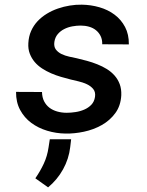

<svg xmlns="http://www.w3.org/2000/svg" viewBox="-20 -558 627 817"><path d="M384.3 -146Q387.2 -166.5 376.7 -179.2Q366.2 -191.9 349.6 -199.7Q333 -207.5 313.7 -211.9Q294.4 -216.3 280.8 -219.7Q260.7 -224.6 239.3 -231Q217.8 -237.3 197.5 -246.1Q177.2 -254.9 158.9 -266.8Q140.6 -278.8 127.4 -294.4Q114.3 -310.1 106.7 -329.8Q99.1 -349.6 100.6 -374.5Q102.1 -402.8 112.3 -426Q122.6 -449.2 139.6 -467.5Q156.7 -485.8 179.2 -499.5Q201.7 -513.2 226.6 -521.7Q251.5 -530.3 277.3 -534.4Q303.2 -538.6 328.1 -538.1Q366.7 -537.6 403.1 -527.1Q439.5 -516.6 467.5 -495.6Q495.6 -474.6 512.2 -443.1Q528.8 -411.6 528.3 -369.1L415 -369.6Q415.5 -389.6 408.2 -404.5Q400.9 -419.4 388.4 -429.4Q376 -439.5 359.1 -444.3Q342.3 -449.2 323.2 -449.2Q306.2 -449.2 287.6 -445.8Q269 -442.4 253.2 -434.3Q237.3 -426.3 225.8 -412.8Q214.4 -399.4 211.4 -379.9Q208.5 -359.9 217.5 -347.7Q226.6 -335.4 241.7 -328.1Q256.8 -320.8 274.7 -316.9Q292.5 -313 306.6 -310.1Q327.6 -305.2 350.1 -299.1Q372.6 -293 394 -284.4Q415.5 -275.9 434.6 -264.2Q453.6 -252.4 467.8 -236.3Q481.9 -220.2 489.5 -199.7Q497.1 -179.2 496.1 -152.8Q493.7 -107.9 470.7 -76.7Q447.8 -45.4 413.1 -25.9Q378.4 -6.3 337.4 2.4Q296.4 11.2 258.3 10.3Q218.8 9.8 180.7 -1.7Q142.6 -13.2 113 -35.2Q83.5 -57.1 65.7 -90.1Q47.9 -123 48.3 -167L158.7 -166.5Q159.2 -143.6 167.7 -127Q176.3 -110.4 190.4 -99.6Q204.6 -88.9 223.6 -83.5Q242.7 -78.1 264.2 -78.1Q281.2 -78.1 301 -81.1Q320.8 -84 338.4 -91.6Q356 -99.1 368.7 -112.3Q381.3 -125.5 384.3 -146ZM278.8 67.9Q272.9 118.2 248.3 162.6Q223.6 207 184.6 239.3L130.4 200.7Q151.4 170.4 166.3 138.4Q181.2 106.4 186.5 69.8L191.9 34.7H282.7Z"/></svg>

Font: Roboto Mono Medium
Style: Italic
Weight: 500
Designer: Google
Version: Version 2.000985; 2015; ttfautohint (v1.3)